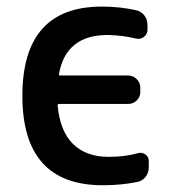

<svg xmlns="http://www.w3.org/2000/svg" viewBox="-20 -547 540 574"><path d="M287.1 6.8Q46.9 6.8 46.9 -260.3Q46.9 -527.3 284.2 -527.3Q338.9 -527.3 385.7 -516.6Q401.4 -513.7 411.1 -501.5Q420.9 -489.3 420.9 -472.7V-458Q420.9 -445.3 410.6 -437Q400.4 -428.7 386.7 -431.6Q347.7 -441.4 301.8 -442.4Q176.8 -442.4 156.2 -325.2Q156.2 -321.3 160.2 -321.3H363.3Q377.9 -321.3 388.7 -310.5Q399.4 -299.8 399.4 -285.2V-271.5Q399.4 -256.8 388.7 -246.6Q377.9 -236.3 363.3 -236.3H156.2Q152.3 -236.3 152.3 -231.4Q159.2 -155.3 198.2 -116.7Q237.3 -78.1 304.7 -78.1Q353.5 -78.1 391.6 -88.9Q404.3 -92.8 414.6 -85.4Q424.8 -78.1 424.8 -65.4V-46.9Q424.8 -31.2 415.5 -18.6Q406.2 -5.9 389.6 -2.9Q342.8 6.8 287.1 6.8Z"/></svg>

Font: Rounded-L Mgen+ 1m medium
Style: Regular
Weight: 500
Designer: [Source Han Sans]
Ryoko NISHIZUKA  (kana & ideographs); Paul D. Hunt (Latin, Greek & Cyrillic); Wenlong ZHANG  (bopomofo
Version: Version 1.059.20150602